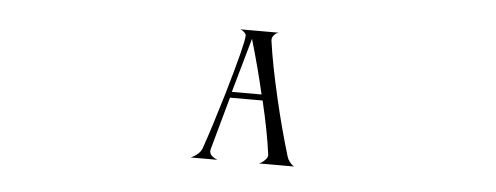

<svg xmlns="http://www.w3.org/2000/svg" viewBox="-32 -853 1064 412"><g transform="rotate(5 500.0 -646.5)"><path d="M498 -770 464.8 -652.8H528.8Q516.6 -706.5 498 -770ZM430.2 -525.9Q429.2 -521.5 430.4 -518.1Q431.6 -514.6 434.3 -512.2Q437 -509.8 439.7 -508.3Q442.4 -506.8 444.3 -505.9L446.8 -504.9H389.2Q408.2 -513.7 413.1 -526.9Q430.2 -576.2 451.2 -647Q483.9 -758.8 483.9 -775.9Q483.9 -778.8 480.7 -782Q477.5 -785.2 474.6 -786.6L471.2 -788.1H554.2Q552.2 -787.6 549.8 -786.6Q547.4 -785.6 543.2 -780.8Q539.1 -775.9 540 -769Q546.9 -719.2 564 -646Q578.1 -585 596.2 -524.9Q598.1 -518.6 602.1 -513.7Q606 -508.8 608.9 -506.8L611.8 -504.9H536.1Q538.6 -505.9 541.7 -507.6Q544.9 -509.3 550 -514.9Q555.2 -520.5 554.2 -525.9Q547.9 -574.2 532.2 -640.1H461.9Z"/></g></svg>

Font: Anticva
Style: Regular
Weight: 400
Version: Version 1.000